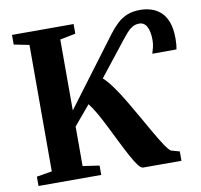

<svg xmlns="http://www.w3.org/2000/svg" viewBox="-82 -842 976 930"><g transform="rotate(-10 405.5 -377.0)"><path d="M33.5 0V-46L109 -58.5V-680.5L34 -695.5V-743H337V-695.5L260.5 -680.5V-331.5L510.5 -665Q529.5 -690 550.5 -710.2Q571.5 -730.5 599.2 -742.5Q627 -754.5 666 -754.5Q694.5 -754.5 720.5 -746.2Q746.5 -738 767 -719.2Q787.5 -700.5 799.2 -668.5Q811 -636.5 811 -588.5Q811 -570.5 809.8 -558.2Q808.5 -546 806.5 -535.5L687.5 -535Q692.5 -551 696.2 -566.2Q700 -581.5 700 -601.5Q700 -642 687.5 -666Q675 -690 650 -690Q631 -690 616 -681Q601 -672 588.5 -657.8Q576 -643.5 562.5 -626.5L430.5 -459Q452 -440 476.5 -405.8Q501 -371.5 526.5 -329Q552 -286.5 576.8 -242.5Q601.5 -198.5 624 -159.8Q646.5 -121 664.5 -93.8Q682.5 -66.5 694 -58L736.5 -46V0H548Q537.5 0 523.2 -19Q509 -38 491.8 -69.8Q474.5 -101.5 455.5 -139.8Q436.5 -178 417 -217.2Q397.5 -256.5 378.2 -290.8Q359 -325 341 -348L260.5 -252.5V-58L342 -46V0Z"/></g></svg>

Font: Merriweather 60pt
Style: Bold
Weight: 700
Version: Version 2.100